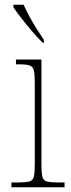

<svg xmlns="http://www.w3.org/2000/svg" viewBox="-20 -786 298 806"><path d="M28 0V-20H53Q87 -20 102.5 -24Q118 -28 122 -44Q126 -60 126 -95V-440Q126 -475 122 -491Q118 -507 104 -511.5Q90 -516 61 -516H47V-536H154V-95Q154 -60 158 -44Q162 -28 177.5 -24Q193 -20 228 -20H251V0ZM160 -606Q141 -624 116.5 -652.5Q92 -681 69.5 -710Q47 -739 36 -756V-766H79Q89 -744 103.5 -717Q118 -690 134.5 -664Q151 -638 164 -619V-606Z"/></svg>

Font: Noto Serif Tamil SemiCondensed Thin
Style: Italic
Weight: 100
Width: 4
Italic angle: -12°
Designer: Indian Type Foundry, Tom Grace, and the Monotype Design Team
Foundry: Monotype Imaging Inc.
Version: Version 2.003; ttfautohint (v1.8.4.7-5d5b)